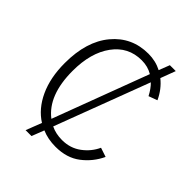

<svg xmlns="http://www.w3.org/2000/svg" viewBox="-236 -902 1100 1100"><g transform="rotate(45 313.5 -352.0)"><path d="M53.7 -359.4Q53.7 -535.2 137.7 -635.7Q221.7 -736.3 355.5 -736.3Q414.1 -736.3 462.9 -710.9L488.3 -776.4H536.1L502 -685.5Q551.8 -645.5 580.1 -584L527.3 -564.5Q505.9 -605.5 480.5 -629.9L263.7 -55.7Q303.7 -36.1 354.5 -36.1Q420.9 -36.1 470.2 -72.8Q519.5 -109.4 543.9 -163.1L599.6 -144.5Q567.4 -75.2 506.8 -28.8Q446.3 17.6 355.5 17.6Q293.9 17.6 244.1 -3.9L214.8 71.3H167L204.1 -24.4Q133.8 -68.4 93.8 -154.8Q53.7 -241.2 53.7 -359.4ZM225.6 -79.1 443.4 -659.2Q404.3 -682.6 354.5 -682.6Q246.1 -682.6 181.6 -594.2Q117.2 -505.9 117.2 -359.4Q117.2 -162.1 225.6 -79.1Z"/></g></svg>

Font: Gothic A1 Light
Style: Regular
Weight: 300
Version: Version 2.50